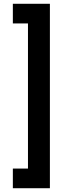

<svg xmlns="http://www.w3.org/2000/svg" viewBox="-20 -867 374 1016"><path d="M244 -847V129H48V25H128V-743H48V-847Z"/></svg>

Font: Biryani DemiBold
Style: Regular
Weight: 600
Designer: Dan Reynolds and Mathieu Réguer
Foundry: Dan Reynolds and Mathieu Réguer
Version: Version 1.003;PS 001.003;hotconv 1.0.70;makeotf.lib2.5.58329